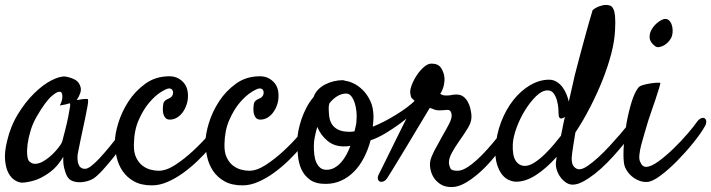

<svg xmlns="http://www.w3.org/2000/svg" viewBox="-35 -718 2853 770"><path d="M501 -194.3Q487.3 -174.8 465.8 -146Q444.3 -117.2 421.4 -88.4Q398.4 -59.6 376.5 -35.6Q354.5 -11.7 339.8 -2Q330.1 3.9 317.4 7.8Q304.7 11.7 291.5 12.7Q278.3 13.7 266.6 11.2Q254.9 8.8 246.1 2.9Q237.3 -3.9 231.4 -16.6Q226.6 -27.3 222.2 -44.9Q217.8 -62.5 218.8 -88.9Q195.3 -49.8 167 -28.8Q138.7 -7.8 113.3 2Q84 12.7 54.7 14.6Q41 14.6 25.4 5.4Q9.8 -3.9 -1 -23.9Q-11.7 -43.9 -14.6 -75.7Q-17.6 -107.4 -6.8 -151.4Q6.8 -210.9 36.6 -259.8Q66.4 -308.6 101.6 -343.3Q136.7 -377.9 170.9 -395.5Q205.1 -413.1 227.5 -411.1Q253.9 -406.2 270.5 -395.5Q284.2 -385.7 288.6 -366.7Q293 -347.7 272.5 -316.4Q286.1 -319.3 295.4 -320.3Q304.7 -321.3 309.6 -321.3Q315.4 -321.3 317.4 -320.3Q318.4 -318.4 318.4 -312Q318.4 -305.7 315.4 -289.1Q312.5 -272.5 306.6 -244.1Q300.8 -215.8 291 -170.9Q289.1 -162.1 287.6 -154.8Q286.1 -147.5 284.7 -140.1Q283.2 -132.8 281.2 -123Q279.3 -113.3 276.4 -98.6Q275.4 -89.8 275.9 -79.6Q276.4 -69.3 279.3 -60.5Q282.2 -51.8 288.6 -46.4Q294.9 -41 306.6 -41Q316.4 -41 332 -53.2Q347.7 -65.4 365.2 -84.5Q382.8 -103.5 401.9 -126.5Q420.9 -149.4 437.5 -170.9Q454.1 -192.4 467.3 -209Q480.5 -225.6 486.3 -233.4Q494.1 -242.2 502 -243.7Q509.8 -245.1 513.7 -239.3Q517.6 -233.4 515.1 -221.7Q512.7 -210 501 -194.3ZM214.8 -151.4Q219.7 -170.9 226.6 -197.3Q233.4 -223.6 238.3 -248Q243.2 -272.5 245.6 -288.6Q248 -304.7 244.1 -303.7Q239.3 -302.7 233.4 -300.8Q228.5 -298.8 220.7 -297.9Q212.9 -296.9 205.1 -294.9Q212.9 -310.5 214.4 -320.8Q215.8 -331.1 214.8 -336.9Q213.9 -343.8 210.9 -347.7Q200.2 -356.4 173.3 -333.5Q146.5 -310.5 111.3 -249Q96.7 -223.6 87.9 -194.8Q79.1 -166 75.7 -140.6Q72.3 -115.2 74.2 -96.2Q76.2 -77.1 82 -71.3Q92.8 -60.5 106.4 -61Q120.1 -61.5 134.3 -68.8Q148.4 -76.2 162.6 -87.9Q176.8 -99.6 188 -112.3Q199.2 -125 206.5 -135.7Q213.9 -146.5 214.8 -151.4Z M601.6 -33.2Q631.8 -33.2 668.5 -57.1Q705.1 -81.1 739.7 -113.3Q774.4 -145.5 803.2 -179.2Q832 -212.9 846.7 -233.4Q855.5 -246.1 863.3 -248.5Q871.1 -251 875 -246.1Q878.9 -241.2 877.9 -231Q877 -220.7 869.1 -208Q862.3 -196.3 846.2 -174.3Q830.1 -152.3 808.1 -126.5Q786.1 -100.6 758.3 -73.7Q730.5 -46.9 700.2 -24.9Q669.9 -2.9 637.7 11.2Q605.5 25.4 574.2 25.4Q531.2 25.4 502.4 9.3Q473.6 -6.8 456.5 -32.2Q439.5 -57.6 432.6 -88.4Q425.8 -119.1 425.8 -149.4Q425.8 -179.7 439.5 -224.6Q453.1 -269.5 480 -311Q506.8 -352.5 547.9 -382.3Q588.9 -412.1 644.5 -412.1Q675.8 -412.1 697.8 -390.6Q719.7 -369.1 718.8 -332Q718.8 -314.5 712.9 -297.4Q707 -280.3 697.3 -267.1Q687.5 -253.9 674.3 -246.1Q661.1 -238.3 645.5 -238.3Q632.8 -238.3 626.5 -247.6Q620.1 -256.8 618.7 -269Q617.2 -281.2 618.7 -293Q620.1 -304.7 622.1 -308.6Q627 -315.4 632.8 -318.4Q638.7 -321.3 646.5 -325.2Q652.3 -328.1 655.8 -334Q659.2 -339.8 659.2 -346.7Q659.2 -353.5 655.3 -358.4Q651.4 -363.3 642.6 -363.3Q633.8 -363.3 610.8 -349.1Q587.9 -335 564 -307.1Q540 -279.3 521.5 -237.3Q502.9 -195.3 502 -139.6Q501 -107.4 510.7 -86.9Q520.5 -66.4 535.2 -54.7Q549.8 -43 567.4 -38.1Q585 -33.2 601.6 -33.2Z M964.8 -33.2Q995.1 -33.2 1031.7 -57.1Q1068.4 -81.1 1103 -113.3Q1137.7 -145.5 1166.5 -179.2Q1195.3 -212.9 1210 -233.4Q1218.8 -246.1 1226.6 -248.5Q1234.4 -251 1238.3 -246.1Q1242.2 -241.2 1241.2 -231Q1240.2 -220.7 1232.4 -208Q1225.6 -196.3 1209.5 -174.3Q1193.4 -152.3 1171.4 -126.5Q1149.4 -100.6 1121.6 -73.7Q1093.8 -46.9 1063.5 -24.9Q1033.2 -2.9 1001 11.2Q968.8 25.4 937.5 25.4Q894.5 25.4 865.7 9.3Q836.9 -6.8 819.8 -32.2Q802.7 -57.6 795.9 -88.4Q789.1 -119.1 789.1 -149.4Q789.1 -179.7 802.7 -224.6Q816.4 -269.5 843.3 -311Q870.1 -352.5 911.1 -382.3Q952.1 -412.1 1007.8 -412.1Q1039.1 -412.1 1061 -390.6Q1083 -369.1 1082 -332Q1082 -314.5 1076.2 -297.4Q1070.3 -280.3 1060.5 -267.1Q1050.8 -253.9 1037.6 -246.1Q1024.4 -238.3 1008.8 -238.3Q996.1 -238.3 989.7 -247.6Q983.4 -256.8 981.9 -269Q980.5 -281.2 981.9 -293Q983.4 -304.7 985.4 -308.6Q990.2 -315.4 996.1 -318.4Q1002 -321.3 1009.8 -325.2Q1015.6 -328.1 1019 -334Q1022.5 -339.8 1022.5 -346.7Q1022.5 -353.5 1018.6 -358.4Q1014.6 -363.3 1005.9 -363.3Q997.1 -363.3 974.1 -349.1Q951.2 -335 927.2 -307.1Q903.3 -279.3 884.8 -237.3Q866.2 -195.3 865.2 -139.6Q864.3 -107.4 874 -86.9Q883.8 -66.4 898.4 -54.7Q913.1 -43 930.7 -38.1Q948.2 -33.2 964.8 -33.2Z M1451.2 -155.3Q1441.4 -118.2 1424.8 -85.9Q1408.2 -53.7 1385.3 -30.3Q1362.3 -6.8 1333.5 6.3Q1304.7 19.5 1270.5 19.5Q1230.5 19.5 1207.5 2.4Q1184.6 -14.6 1173.3 -40Q1162.1 -65.4 1159.7 -95.7Q1157.2 -126 1157.2 -152.3Q1157.2 -170.9 1161.6 -193.4Q1166 -215.8 1173.8 -239.3Q1181.6 -262.7 1193.8 -286.1Q1206.1 -309.6 1222.7 -329.1Q1228.5 -345.7 1240.7 -358.4Q1252.9 -371.1 1269 -379.4Q1285.2 -387.7 1303.7 -392.1Q1322.3 -396.5 1339.8 -396.5Q1342.8 -396.5 1345.2 -395.5Q1347.7 -394.5 1350.6 -393.6Q1363.3 -392.6 1382.3 -383.8Q1401.4 -375 1419.4 -357.4Q1437.5 -339.8 1450.2 -313Q1462.9 -286.1 1462.9 -248Q1462.9 -240.2 1461.9 -229Q1460.9 -217.8 1460 -210Q1482.4 -218.8 1506.8 -231.4Q1531.2 -244.1 1554.2 -258.3Q1577.1 -272.5 1596.7 -287.1Q1616.2 -301.8 1627.9 -313.5Q1637.7 -322.3 1644.5 -323.2Q1651.4 -324.2 1654.3 -319.3Q1657.2 -314.5 1655.3 -305.7Q1653.3 -296.9 1644.5 -286.1Q1639.6 -280.3 1619.6 -262.7Q1599.6 -245.1 1572.3 -224.6Q1544.9 -204.1 1512.7 -184.6Q1480.5 -165 1451.2 -155.3ZM1286.1 -303.7Q1283.2 -294.9 1283.2 -285.2Q1283.2 -269.5 1285.2 -252.4Q1287.1 -235.4 1294.9 -221.7Q1302.7 -208 1319.8 -198.7Q1336.9 -189.5 1367.2 -189.5Q1372.1 -189.5 1377 -189.9Q1381.8 -190.4 1386.7 -191.4Q1389.6 -204.1 1392.1 -214.4Q1394.5 -224.6 1394.5 -232.4Q1396.5 -251 1394.5 -270.5Q1392.6 -290 1387.2 -306.2Q1381.8 -322.3 1373.5 -332.5Q1365.2 -342.8 1353.5 -342.8Q1335 -342.8 1317.9 -332.5Q1300.8 -322.3 1286.1 -303.7ZM1223.6 -131.8Q1223.6 -114.3 1225.6 -97.2Q1227.5 -80.1 1233.4 -66.9Q1239.3 -53.7 1249 -45.4Q1258.8 -37.1 1274.4 -37.1Q1292 -37.1 1306.6 -45.4Q1321.3 -53.7 1333 -66.9Q1344.7 -80.1 1354 -97.2Q1363.3 -114.3 1370.1 -132.8Q1363.3 -131.8 1356.9 -131.3Q1350.6 -130.9 1342.8 -130.9Q1305.7 -130.9 1278.8 -152.8Q1252 -174.8 1237.3 -209Q1231.4 -188.5 1227.5 -168.9Q1223.6 -149.4 1223.6 -131.8Z M1518.6 -4.9Q1511.7 5.9 1503.4 9.3Q1495.1 12.7 1488.8 10.3Q1482.4 7.8 1480.5 0Q1478.5 -7.8 1484.4 -19.5Q1487.3 -25.4 1497.6 -45.9Q1507.8 -66.4 1522 -95.2Q1536.1 -124 1552.7 -157.7Q1569.3 -191.4 1584.5 -221.7Q1599.6 -252 1612.3 -275.9Q1625 -299.8 1630.9 -310.5Q1620.1 -320.3 1616.2 -324.7Q1612.3 -329.1 1610.4 -343.8Q1608.4 -356.4 1616.2 -377Q1624 -397.5 1636.7 -416.5Q1649.4 -435.5 1665 -449.2Q1680.7 -462.9 1695.3 -462.9Q1722.7 -462.9 1733.9 -445.3Q1745.1 -427.7 1747.1 -409.2Q1749 -396.5 1745.1 -377Q1741.2 -357.4 1730.5 -341.8Q1733.4 -339.8 1738.3 -337.4Q1743.2 -335 1753.9 -335Q1769.5 -335 1775.9 -336.9Q1782.2 -338.9 1795.9 -338.9Q1812.5 -338.9 1823.2 -330.6Q1834 -322.3 1840.8 -310.1Q1847.7 -297.9 1851.1 -283.7Q1854.5 -269.5 1855.5 -257.8Q1858.4 -233.4 1842.8 -207Q1827.1 -180.7 1804.7 -149.4Q1791 -129.9 1777.3 -105.5Q1763.7 -81.1 1765.6 -61.5Q1767.6 -48.8 1772.5 -41Q1777.3 -33.2 1799.8 -33.2Q1816.4 -33.2 1836.4 -45.4Q1856.4 -57.6 1877.4 -76.7Q1898.4 -95.7 1918.9 -118.7Q1939.5 -141.6 1957 -163.6Q1974.6 -185.5 1986.8 -203.1Q1999 -220.7 2004.9 -228.5Q2009.8 -236.3 2017.6 -239.3Q2025.4 -242.2 2031.2 -239.3Q2037.1 -236.3 2038.6 -227.5Q2040 -218.8 2031.2 -204.1Q2025.4 -194.3 2011.2 -172.9Q1997.1 -151.4 1977.1 -125Q1957 -98.6 1932.6 -70.8Q1908.2 -43 1881.3 -20Q1854.5 2.9 1827.6 17.6Q1800.8 32.2 1776.4 32.2Q1751 32.2 1734.4 22.5Q1717.8 12.7 1707.5 -1.5Q1697.3 -15.6 1692.9 -32.7Q1688.5 -49.8 1689.5 -64.5Q1690.4 -76.2 1695.8 -89.4Q1701.2 -102.5 1708.5 -116.7Q1715.8 -130.9 1724.1 -145Q1732.4 -159.2 1739.3 -172.9Q1755.9 -201.2 1766.1 -221.2Q1776.4 -241.2 1776.4 -254.9Q1776.4 -263.7 1772.5 -270.5Q1768.6 -277.3 1759.8 -277.3Q1753.9 -277.3 1751.5 -276.9Q1749 -276.4 1746.6 -276.4Q1744.1 -276.4 1739.7 -275.9Q1735.4 -275.4 1726.6 -275.4Q1713.9 -275.4 1705.1 -279.3Q1696.3 -283.2 1688.5 -285.2Q1684.6 -278.3 1670.9 -255.9Q1657.2 -233.4 1639.2 -203.1Q1621.1 -172.9 1601.1 -139.6Q1581.1 -106.4 1563.5 -77.6Q1545.9 -48.8 1533.7 -28.8Q1521.5 -8.8 1518.6 -4.9Z M2272.5 -186.5Q2267.6 -156.2 2263.2 -128.9Q2258.8 -101.6 2257.8 -85Q2256.8 -60.5 2266.6 -49.8Q2276.4 -39.1 2288.1 -39.1Q2301.8 -39.1 2321.8 -52.7Q2341.8 -66.4 2364.3 -86.9Q2386.7 -107.4 2409.2 -131.8Q2431.6 -156.2 2450.7 -178.2Q2469.7 -200.2 2482.9 -216.8Q2496.1 -233.4 2501 -238.3Q2506.8 -244.1 2513.2 -245.1Q2519.5 -246.1 2523.4 -243.2Q2527.3 -240.2 2527.3 -232.4Q2527.3 -224.6 2519.5 -212.9Q2507.8 -194.3 2489.3 -169.4Q2470.7 -144.5 2448.2 -118.2Q2425.8 -91.8 2400.9 -66.4Q2376 -41 2351.1 -21.5Q2326.2 -2 2303.2 10.3Q2280.3 22.5 2261.7 22.5Q2248 22.5 2235.8 14.6Q2223.6 6.8 2213.9 -5.9Q2204.1 -18.6 2198.7 -34.2Q2193.4 -49.8 2194.3 -65.4Q2195.3 -72.3 2197.3 -88.9Q2156.2 -43 2114.7 -16.1Q2073.2 10.7 2035.2 10.7Q2021.5 10.7 2005.9 3.9Q1990.2 -2.9 1978 -18.6Q1965.8 -34.2 1958 -59.6Q1950.2 -85 1952.1 -121.1Q1955.1 -177.7 1974.6 -228.5Q1994.1 -279.3 2023.9 -316.9Q2053.7 -354.5 2091.3 -376.5Q2128.9 -398.4 2167 -398.4Q2183.6 -398.4 2197.3 -390.1Q2210.9 -381.8 2220.7 -368.7Q2230.5 -355.5 2236.8 -339.8Q2243.2 -324.2 2246.1 -310.5Q2252.9 -338.9 2258.8 -366.2Q2264.6 -393.6 2270.5 -418Q2280.3 -454.1 2291 -496.1Q2300.8 -532.2 2313.5 -579.1Q2326.2 -626 2341.8 -677.7Q2351.6 -685.5 2360.4 -689.5Q2369.1 -693.4 2377 -695.3Q2385.7 -698.2 2393.6 -698.2Q2403.3 -698.2 2411.1 -695.8Q2418.9 -693.4 2424.3 -683.1Q2429.7 -672.9 2431.6 -652.3Q2433.6 -631.8 2431.6 -596.7Q2429.7 -553.7 2416.5 -502.9Q2403.3 -452.1 2381.8 -397.9Q2360.4 -343.8 2332.5 -289.6Q2304.7 -235.4 2272.5 -186.5ZM2214.8 -173.8Q2218.8 -192.4 2222.2 -210.9Q2225.6 -229.5 2230.5 -249Q2228.5 -248 2227.1 -247.1Q2225.6 -246.1 2223.6 -245.1Q2212.9 -240.2 2209 -245.6Q2205.1 -251 2205.1 -262.7Q2205.1 -268.6 2204.1 -283.7Q2203.1 -298.8 2198.7 -314.9Q2194.3 -331.1 2185.5 -343.3Q2176.8 -355.5 2161.1 -355.5Q2138.7 -355.5 2115.2 -332.5Q2091.8 -309.6 2071.3 -276.9Q2050.8 -244.1 2037.1 -207Q2023.4 -169.9 2021.5 -140.6Q2019.5 -93.8 2033.2 -73.2Q2046.9 -52.7 2070.3 -52.7Q2087.9 -52.7 2108.9 -66.4Q2129.9 -80.1 2149.9 -99.6Q2169.9 -119.1 2187 -139.6Q2204.1 -160.2 2214.8 -173.8Z M2660.2 -575.2Q2657.2 -564.5 2648.9 -554.2Q2640.6 -543.9 2630.4 -537.6Q2620.1 -531.2 2609.4 -529.3Q2598.6 -527.3 2591.8 -533.2Q2571.3 -548.8 2570.3 -566.9Q2569.3 -585 2579.1 -601.1Q2588.9 -617.2 2603.5 -628.4Q2618.2 -639.6 2628.9 -641.6Q2639.6 -643.6 2647 -637.2Q2654.3 -630.9 2658.2 -620.6Q2662.1 -610.4 2662.6 -597.7Q2663.1 -585 2660.2 -575.2ZM2525.4 -367.2Q2530.3 -373 2543.9 -377Q2557.6 -380.9 2572.3 -383.3Q2586.9 -385.7 2599.1 -386.2Q2611.3 -386.7 2613.3 -385.7Q2614.3 -384.8 2608.4 -365.2Q2602.5 -345.7 2593.8 -319.3Q2585 -293 2575.2 -265.1Q2565.4 -237.3 2560.5 -219.7Q2555.7 -202.1 2548.8 -180.2Q2542 -158.2 2536.6 -137.2Q2531.2 -116.2 2529.3 -97.7Q2527.3 -79.1 2532.2 -69.3Q2537.1 -57.6 2543 -53.2Q2548.8 -48.8 2555.7 -48.8Q2575.2 -48.8 2605 -70.3Q2634.8 -91.8 2665.5 -121.6Q2696.3 -151.4 2722.7 -182.1Q2749 -212.9 2761.7 -231.4Q2769.5 -241.2 2777.8 -244.1Q2786.1 -247.1 2791.5 -243.2Q2796.9 -239.3 2797.4 -230.5Q2797.9 -221.7 2791 -210Q2775.4 -182.6 2745.1 -145Q2714.8 -107.4 2680.7 -72.8Q2646.5 -38.1 2613.8 -13.7Q2581.1 10.7 2560.5 11.7Q2543.9 12.7 2527.8 6.3Q2511.7 0 2498.5 -11.2Q2485.4 -22.5 2476.6 -37.6Q2467.8 -52.7 2466.8 -69.3Q2463.9 -93.8 2466.8 -136.2Q2469.7 -178.7 2477.5 -223.1Q2485.4 -267.6 2497.6 -307.6Q2509.8 -347.7 2525.4 -367.2Z"/></svg>

Font: Satisfy
Style: Regular
Weight: 400
Designer: Font Diner, Inc
Foundry: Font Diner, Inc
Version: Version 1.000